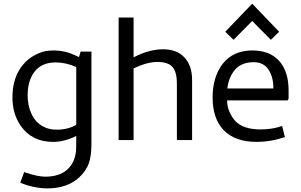

<svg xmlns="http://www.w3.org/2000/svg" viewBox="-20 -760 1631 1042"><path d="M267.5 10Q152.5 10 91.2 -78.8Q47.5 -143.8 47.5 -231.2Q47.5 -320 85.6 -381.9Q123.8 -443.8 191.2 -471.2Q222.5 -486.2 272.5 -486.2Q331.2 -486.2 385 -461.2L408.8 -450L417.5 -480H476.2V22.5Q476.2 88.8 461.2 128.8Q446.2 168.8 410 202.5Q380 231.2 335.6 246.9Q291.2 262.5 236.2 262.5Q201.2 262.5 160.6 253.8Q120 245 90 231.2L111.2 173.8Q182.5 198.8 225 198.8Q300 198.8 342.5 162.5Q385 126.2 392.5 60Q393.8 46.2 393.8 -10V-22.5Q331.2 10 267.5 10ZM393.8 -82.5V-396.2Q337.5 -421.2 282.5 -421.2Q207.5 -421.2 168.8 -372.5Q130 -323.8 130 -242.5Q130 -183.8 152.5 -138.8Q175 -93.8 213.8 -73.8Q245 -56.2 286.2 -56.2Q348.8 -56.2 393.8 -82.5Z M833.8 -423.8Q778.8 -423.8 705 -388.8V0H623.8V-665H705V-448.8Q788.8 -492.5 865 -492.5Q940 -492.5 981.2 -448.1Q1022.5 -403.8 1022.5 -326.2V0H940V-307.5Q940 -368.8 916.2 -396.2Q892.5 -423.8 833.8 -423.8Z M1133.8 0ZM1546.2 -268.8V-225L1541.2 -215H1212.5Q1212.5 -153.8 1258.8 -101.2Q1302.5 -57.5 1395 -57.5Q1456.2 -57.5 1511.2 -76.2L1526.2 -16.2Q1450 10 1372.5 10Q1256.2 10 1195 -52.5Q1133.8 -115 1133.8 -231.2Q1133.8 -341.2 1187.5 -412.5Q1245 -486.2 1348.8 -486.2Q1443.8 -486.2 1495 -429.4Q1546.2 -372.5 1546.2 -268.8ZM1357.5 -422.5Q1291.2 -422.5 1256.2 -382.5Q1221.2 -342.5 1213.8 -280H1463.8Q1463.8 -342.5 1436.9 -382.5Q1410 -422.5 1357.5 -422.5ZM1450 -543.8 1348.8 -646.2 1247.5 -543.8 1202.5 -587.5 1348.8 -740 1495 -587.5Z"/></svg>

Font: Cambay
Style: Regular
Weight: 400
Designer: Pooja Saxena
Foundry: Pooja Saxena
Version: Version 1.181;PS 001.181;hotconv 1.0.70;makeotf.lib2.5.58329